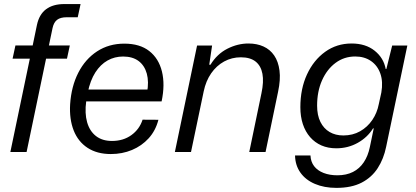

<svg xmlns="http://www.w3.org/2000/svg" viewBox="-20 -749 2048 946"><path d="M31 0 127 -460H42L56 -525H141L162 -626Q173 -678 207 -703.5Q241 -729 297 -729H377L363 -664H309Q278 -664 261.5 -651.5Q245 -639 239 -611L221 -525H324L310 -460H207L111 0Z M526 10Q458.2 10 411.4 -20.6Q364.7 -51.2 343 -106.3Q321.3 -161.5 325.5 -234.7Q331.3 -323.3 365.8 -390.7Q400.2 -458 458.4 -496Q516.7 -534 592.5 -534Q668.7 -534 715.3 -497.6Q762 -461.2 777.9 -396.8Q793.8 -332.3 776.3 -249.5H404.7Q396.8 -190.8 409.2 -146.9Q421.7 -103 452.8 -78.7Q484 -54.5 531.7 -54.5Q587.3 -54.5 627.2 -83.2Q667.2 -112 682.5 -159.3L760.5 -158.8Q746.8 -105.5 712.7 -67.8Q678.5 -30.2 630.4 -10.1Q582.3 10 526 10ZM412.3 -293.2 401.2 -307.7H717.3L704.5 -292.8Q714.3 -346.2 703.3 -386.3Q692.3 -426.3 662.8 -448.4Q633.2 -470.5 586.5 -470.5Q544.7 -470.5 509.8 -450.9Q475 -431.3 449.8 -392.2Q424.7 -353 412.3 -293.2Z M841.6 0 951 -524.7H1025L1011 -429.9H1016.9Q1049.4 -483.1 1100.2 -508.9Q1151 -534.7 1204.3 -534.7Q1245.6 -534.7 1278.1 -520Q1310.7 -505.3 1331 -475.6Q1351.3 -446 1357.1 -401.5Q1363 -357 1350.1 -296.7L1288.4 0H1208.1L1268.1 -289.1Q1280.4 -346.3 1273 -385.6Q1265.6 -425 1239.1 -445.9Q1212.7 -466.7 1166.4 -466.7Q1122.3 -466.7 1084.4 -446.1Q1046.6 -425.4 1020.4 -387.7Q994.3 -350 983.6 -298.7L921.1 0Z M1637.3 176.7Q1577.6 176.7 1531.6 157.1Q1485.7 137.6 1460.1 101.4Q1434.6 65.3 1433.7 17H1509.7Q1511 47.7 1527.6 69.6Q1544.3 91.4 1574.2 103.1Q1604.1 114.7 1642 114.7Q1686.6 114.7 1719.1 98.2Q1751.6 81.7 1772.4 50.5Q1793.3 19.3 1802.3 -24.6L1821.4 -116.3H1818Q1790.6 -72.1 1742.6 -45.2Q1694.6 -18.3 1636.9 -18.3Q1596.3 -18.3 1563.8 -32.4Q1531.3 -46.6 1507.9 -73.4Q1484.6 -100.1 1472.2 -137.4Q1459.9 -174.7 1459.9 -221Q1459.9 -311.4 1492.5 -382.1Q1525.1 -452.7 1582.1 -493.7Q1639 -534.7 1712.3 -534.7Q1781.4 -534.7 1825.9 -499.1Q1870.3 -463.6 1880.4 -409.1H1883.6L1912.3 -524.7H1987L1882.6 -25.9Q1870.7 33.3 1841.2 79.1Q1811.7 125 1761.8 150.9Q1711.9 176.7 1637.3 176.7ZM1671.6 -81.6Q1717.9 -81.6 1754.2 -102.2Q1790.6 -122.9 1814.4 -157.9Q1838.1 -192.9 1846.3 -235.9L1858.9 -293.3Q1868 -346 1854.2 -385.9Q1840.4 -425.7 1808.1 -448.2Q1775.9 -470.7 1730.3 -470.7Q1675.6 -470.7 1633.2 -439.1Q1590.9 -407.6 1566.6 -352.9Q1542.4 -298.3 1542.4 -228.6Q1542.4 -181 1558.7 -148.3Q1575 -115.6 1603.9 -98.6Q1632.9 -81.6 1671.6 -81.6Z"/></svg>

Font: Mona Sans
Style: Italic
Weight: 200
Italic angle: -11.6951°
Designer: Deni Anggara
Foundry: GitHub
Version: Version 2.000